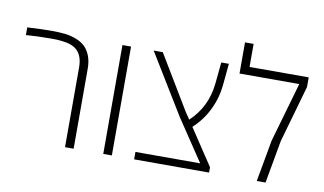

<svg xmlns="http://www.w3.org/2000/svg" viewBox="-77 -930 1845 1094"><g transform="rotate(10 845.5 -383.0)"><path d="M22 -634.8Q104 -639.6 157.7 -639.6Q211.4 -639.6 243.4 -635.5Q275.4 -631.3 306.2 -619.4Q336.9 -607.4 357.2 -588.1Q377.4 -568.8 389.9 -536.9Q402.3 -504.9 402.3 -461.9V0H352.5V-461.9Q352.5 -527.3 318.4 -559.6Q290 -586.4 229 -592.8Q204.6 -595.7 172.4 -595.7Q117.7 -595.7 43.9 -591.8L22 -590.3Z M623.5 0H573.7V-629.9H623.5Z M1186 0H752.4V-43H1127L966.3 -283.2L754.4 -629.9H807.1L995.1 -317.4L1022 -277.3Q1119.1 -367.7 1133.3 -505.9L1145.5 -629.9H1189.5L1177.7 -505.9Q1170.4 -429.2 1136.7 -360.1Q1103 -291 1046.9 -240.2L1186 -30.8Z M1308.6 -632.8H1650.9V-577.1L1557.1 -247.6L1512.7 0H1461.9L1505.4 -241.2L1604.5 -585.9H1258.8V-766.1H1308.6Z"/></g></svg>

Font: Open Sans Hebrew Light
Style: Regular
Weight: 300
Foundry: Ascender Corporation, Yanek Iontef
Version: Version 2.001;PS 002.001;hotconv 1.0.70;makeotf.lib2.5.58329